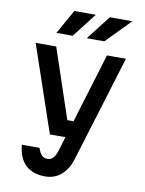

<svg xmlns="http://www.w3.org/2000/svg" viewBox="-110 -922 920 1215"><g transform="rotate(10 350.0 -314.5)"><path d="M61 -605H193L343 -158H383L519 -605H641L431 80Q410 146 367 181.5Q324 217 266 217Q185 217 139.5 173Q94 129 87 45H200Q211 77 225 91Q239 105 262 105Q283 105 296.5 91Q310 77 321 46L350 -50H250ZM179 -690 267 -846H405L284 -690ZM374 -690 495 -846H640L487 -690Z"/></g></svg>

Font: Martian Mono Medium
Style: Regular
Weight: 500
Monospace: yes
Designer: Roman Shamin
Foundry: Evil Martians
Version: Version 1.000; ttfautohint (v1.8.4.7-5d5b)